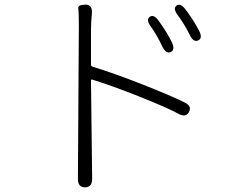

<svg xmlns="http://www.w3.org/2000/svg" viewBox="-20 -768 1040 823"><path d="M344 35Q314 35 314 -1L318 -657Q318 -717 315.5 -732Q313 -747 344 -748Q376 -750 374 -713L371 -674Q370 -657 370 -640V-491Q370 -484 377 -482Q469 -454 592 -405.5Q715 -357 771 -329Q804 -313 790 -288Q777 -263 745 -280Q703 -304 575 -355Q462 -400 375 -427Q370 -428 370 -423L375 -1Q375 35 344 35ZM712 -545Q692 -536 676 -568Q651 -621 626 -655Q605 -684 622 -696Q639 -708 660 -679Q697 -628 716 -588Q732 -555 712 -545ZM830 -595Q810 -585 794 -617Q771 -664 742 -703Q720 -732 737 -744Q753 -756 775 -728Q810 -681 833 -637Q850 -605 830 -595Z"/></svg>

Font: Resource Han Rounded JP Light
Style: Regular
Weight: 300
Designer: Cyano Hao (round all glyphs); Ryoko NISHIZUKA 西塚涼子 (kana, bopomofo & ideographs); Paul D. Hunt (Latin, Greek & Cyrillic)
Foundry: Cyano Hao
Version: 0.990